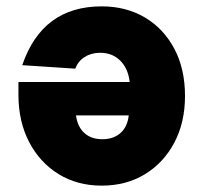

<svg xmlns="http://www.w3.org/2000/svg" viewBox="-20 -572 640 604"><path d="M300 -552Q376 -552 435 -517.5Q494 -483 528 -419.5Q562 -356 562 -270Q562 -187 528.5 -123.5Q495 -60 436 -24Q377 12 300 12Q223 12 164 -24.5Q105 -61 71.5 -125.5Q38 -190 38 -274V-314H388Q383 -357 358 -381.5Q333 -406 295 -406Q267 -406 246 -392.5Q225 -379 217 -356L50 -367Q113 -552 300 -552ZM385 -209H219Q224 -173 245.5 -153.5Q267 -134 302 -134Q337 -134 359 -153.5Q381 -173 385 -209Z"/></svg>

Font: Geist Mono Black
Style: Regular
Weight: 900
Monospace: yes
Designer: Basement.studio, Andrés Briganti, Mateo Zaragoza
Foundry: Basement.studio, Vercel, Andrés Briganti, Guido Ferreyra, Mateo Zaragoza
Version: Version 1.500; ttfautohint (v1.8.4.7-5d5b)